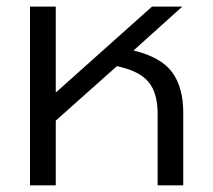

<svg xmlns="http://www.w3.org/2000/svg" viewBox="-20 -555 639 575"><path d="M69.8 0V-535.2H147V-277.8L435.1 -535.2H525.9L379.9 -403.8Q462.4 -383.8 495.6 -338.6Q528.8 -293.5 528.8 -217.8V0H452.1V-213.9Q452.1 -276.9 424.6 -309.8Q397 -342.8 330.1 -356.9L147 -193.8V0Z"/></svg>

Font: Prompt Light
Style: Regular
Weight: 300
Designer: Katatrad Team
Foundry: CadsonDemak
Version: Version 1.000;PS 001.000;hotconv 1.0.88;makeotf.lib2.5.64775